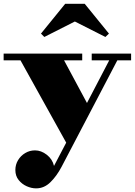

<svg xmlns="http://www.w3.org/2000/svg" viewBox="-34 -748 724 1031"><path d="M368 -632.5 204 -549.5 186 -567.5 316 -727.5H421L551 -567.5L532 -549.5ZM407.5 -424H310L433 -195L552.5 -424H458.5V-460H670V-424H596L296.5 148Q271 196.5 237.2 230Q203.5 263.5 160 263.5Q135 263.5 109.2 252Q83.5 240.5 66 218.5Q48.5 196.5 48.5 165Q48.5 136 63 112Q77.5 88 101.5 73.8Q125.5 59.5 154 59.5Q187 59.5 217.2 83Q247.5 106.5 256 143L321.5 18L76 -424H-14.5V-460H407.5Z"/></svg>

Font: Bodoni* 06pt Fatface
Style: Regular
Weight: 900
Version: Version 2.3